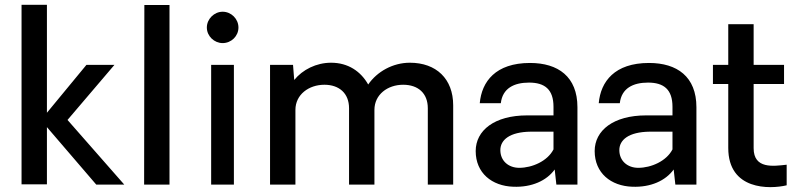

<svg xmlns="http://www.w3.org/2000/svg" viewBox="-20 -771 3341 802"><path d="M70 -1H176V-240L382 0H499L262 -270L458 -500H341L176 -300V-751H70Z M582 0H688V-750H583Z M910 -591C946 -591 976 -620 976 -656C976 -692 946 -722 910 -722C875 -722 844 -692 844 -656C844 -620 875 -591 910 -591ZM862 -500V0H957V-500Z M1692 -509C1621 -509 1555 -472 1518 -418C1487 -473 1434 -509 1363 -509C1301 -509 1244 -480 1209 -437L1204 -500H1108V0H1214V-312C1214 -376 1270 -417 1335 -417C1397 -417 1438 -381 1438 -319V0H1544V-312C1544 -376 1599 -417 1664 -417C1727 -417 1767 -381 1767 -319V0H1873V-331C1873 -442 1802 -509 1692 -509Z M2124 9C2201 12 2263 -16 2297 -63L2304 0H2392V-323C2392 -451 2311 -508 2194 -508C2050 -508 1992 -430 1984 -340H2072C2079 -402 2127 -426 2190 -426C2256 -426 2292 -397 2292 -325V-289H2182C2045 -289 1967 -226 1967 -140C1967 -48 2035 6 2124 9ZM2149 -70C2104 -70 2070 -99 2070 -144C2070 -186 2108 -220 2197 -221H2292V-147C2267 -98 2203 -70 2149 -70Z M2621 9C2698 12 2760 -16 2794 -63L2801 0H2889V-323C2889 -451 2808 -508 2691 -508C2547 -508 2489 -430 2481 -340H2569C2576 -402 2624 -426 2687 -426C2753 -426 2789 -397 2789 -325V-289H2679C2542 -289 2464 -226 2464 -140C2464 -48 2532 6 2621 9ZM2646 -70C2601 -70 2567 -99 2567 -144C2567 -186 2605 -220 2694 -221H2789V-147C2764 -98 2700 -70 2646 -70Z M3266 3V-83C3211 -77 3128 -64 3128 -152V-420H3255V-500H3128V-670H3022V-500H2958V-420H3022V-153C3022 24 3195 20 3266 3Z"/></svg>

Font: Oakes Medium
Style: Regular
Weight: 500
Designer: Samuel Oakes
Foundry: Samuel Oakes
Version: Version 1.003;PS 001.003;hotconv 1.0.88;makeotf.lib2.5.64775